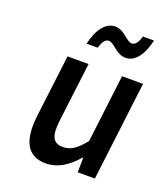

<svg xmlns="http://www.w3.org/2000/svg" viewBox="-132 -790 776 894"><g transform="rotate(20 256.5 -343.0)"><path d="M86 -183C71 -59 104 12 198 12C258 12 306 -21 351 -72H354L353 0H438L498 -491H394L353 -155C314 -107 286 -87 247 -87C199 -87 182 -117 192 -198L228 -491H124ZM187 -577H242C252 -610 263 -625 280 -625C308 -625 332 -577 379 -577C425 -577 460 -622 477 -698H422C413 -665 400 -650 384 -650C356 -650 332 -698 286 -698C240 -698 204 -653 187 -577Z"/></g></svg>

Font: Falling Sky
Style: CondObl
Weight: 400
Designer: Paul D. Hunt
Foundry: Adobe Systems Incorporated
Version: Version 1.02